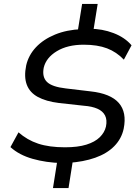

<svg xmlns="http://www.w3.org/2000/svg" viewBox="-20 -840 711 975"><path d="M249 115 272 -30 293 -12Q214 -14 145.5 -33.5Q77 -53 33 -93L74 -168Q118 -129 174 -110.5Q230 -92 310 -92Q375 -92 418.5 -105.5Q462 -119 486.5 -143Q511 -167 518 -197Q525 -231 513.5 -253.5Q502 -276 474.5 -288Q447 -300 406 -303L279 -317Q214 -325 172.5 -347.5Q131 -370 116 -410Q101 -450 113 -508Q125 -560 162.5 -600Q200 -640 259.5 -664.5Q319 -689 395 -692L374 -677L397 -820H476L453 -677L435 -694Q499 -694 556.5 -672Q614 -650 648 -610L609 -537Q572 -576 523.5 -594.5Q475 -613 405 -613Q323 -613 268.5 -580Q214 -547 202 -496Q193 -449 218.5 -424Q244 -399 314 -391L440 -376Q541 -365 583 -317.5Q625 -270 608 -186Q597 -135 560 -97.5Q523 -60 463.5 -39Q404 -18 327 -13L351 -31L328 115Z"/></svg>

Font: Nunito Sans 7pt SemiExpanded
Style: Italic
Weight: 400
Width: 6
Italic angle: -9°
Designer: Vernon Adams
Foundry: Vernon Adams
Version: Version 3.101;gftools[0.9.27]